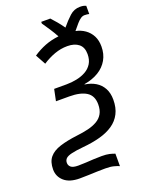

<svg xmlns="http://www.w3.org/2000/svg" viewBox="-227 -948 965 1253"><g transform="rotate(-20 255.0 -322.0)"><path d="M380.9 211.4Q367.2 205.1 344 199Q320.8 192.9 285.6 192.9Q258.8 192.9 229.7 193.8Q200.7 194.8 169.9 196Q139.2 197.3 107.9 197.3Q37.1 197.3 0.2 164.8Q-36.6 132.3 -36.6 83Q-36.6 29.8 -11 -0.7Q14.6 -31.2 64.5 -47.1Q114.3 -63 186 -71.8Q229 -76.7 265.4 -85.4Q301.8 -94.2 328.9 -109.9Q356 -125.5 370.8 -151.4Q385.7 -177.2 385.7 -216.3Q385.7 -276.4 344.2 -302.7Q302.7 -329.1 225.6 -329.1H133.3L149.9 -409.2H235.8Q272.5 -409.2 307.6 -416.5Q342.8 -423.8 371.1 -439.7Q399.4 -455.6 416 -482.4Q432.6 -509.3 432.6 -548.3Q432.6 -595.7 403.8 -618.9Q375 -642.1 325.2 -642.1Q279.3 -642.1 235.8 -626.2Q192.4 -610.4 151.4 -583.5L112.8 -653.8Q154.3 -681.6 198 -698.7Q241.7 -715.8 293.5 -721.7Q278.8 -749.5 258.8 -780Q238.8 -810.5 220.2 -837.4V-849.1H283.2Q302.2 -828.6 319.8 -807.4Q337.4 -786.1 356 -759.8Q388.2 -798.8 418.9 -826.9Q449.7 -855 490.7 -855Q505.9 -855 515.4 -852.8Q524.9 -850.6 532.2 -847.2V-790Q525.4 -791.5 518.1 -792.5Q510.7 -793.5 500.5 -793.5Q486.8 -793.5 473.9 -784.9Q460.9 -776.4 445.8 -759.3Q430.7 -742.2 409.7 -716.3Q445.8 -709 474.1 -689Q502.4 -668.9 518.6 -637.7Q534.7 -606.4 534.7 -564Q534.7 -511.7 511.7 -471.7Q488.8 -431.6 446.8 -406Q404.8 -380.4 346.7 -370.6V-368.2Q388.7 -362.3 420.7 -343Q452.6 -323.7 470.7 -290.8Q488.8 -257.8 488.8 -211.4Q488.8 -155.3 468 -115Q447.3 -74.7 408.9 -48.6Q370.6 -22.5 316.9 -7.8Q263.2 6.8 197.8 12.7Q146 17.6 116.2 24.7Q86.4 31.7 74.5 43.2Q62.5 54.7 62.5 73.2Q62.5 91.3 76.7 103.3Q90.8 115.2 127 115.2Q155.8 115.2 181.4 113.5Q207 111.8 233.6 110.4Q260.3 108.9 290.5 108.9Q323.7 108.9 344.5 113.8Q365.2 118.7 380.9 125Z"/></g></svg>

Font: Open Sans Medium
Style: Italic
Weight: 500
Italic angle: -12°
Designer: Monotype Design Team
Foundry: Monotype Imaging Inc.
Version: Version 3.000